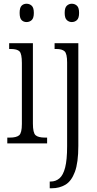

<svg xmlns="http://www.w3.org/2000/svg" viewBox="-20 -767 518 1027"><path d="M122 -649Q106 -649 95.5 -659.5Q85 -670 85 -698Q85 -726 95.5 -736.5Q106 -747 122 -747Q138 -747 149.5 -736.5Q161 -726 161 -698Q161 -670 149.5 -659.5Q138 -649 122 -649ZM19 0V-31H32Q68 -31 82.5 -43.5Q97 -56 97 -104V-430Q97 -479 84.5 -492Q72 -505 37 -505H29V-536H156V-106Q156 -57 170 -44Q184 -31 221 -31H232V0ZM364 -649Q349 -649 337.5 -659.5Q326 -670 326 -698Q326 -726 337.5 -736.5Q349 -747 364 -747Q380 -747 391.5 -736.5Q403 -726 403 -698Q403 -670 391.5 -659.5Q380 -649 364 -649ZM246 240V204H251Q278 204 298 187Q318 170 328.5 129Q339 88 339 15V-433Q339 -480 325.5 -492.5Q312 -505 281 -505H272V-536H399V13Q399 103 380.5 152.5Q362 202 330 221Q298 240 257 240Z"/></svg>

Font: Noto Serif Tamil ExtraCondensed Light
Style: Regular
Weight: 300
Width: 2
Designer: Indian Type Foundry, Tom Grace, and the Monotype Design Team
Foundry: Monotype Imaging Inc.
Version: Version 2.004; ttfautohint (v1.8.4.7-5d5b)